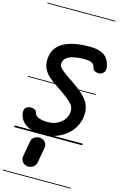

<svg xmlns="http://www.w3.org/2000/svg" viewBox="-232 -1318 1161 1833"><g transform="rotate(15 348.5 -401.0)"><path d="M266 0Q173 0 112.2 -39Q51.5 -78 40 -145.5Q34.5 -172 45.2 -193.5Q56 -215 84 -220Q106.5 -224.5 132.5 -216.5Q158.5 -208.5 164.5 -176.5Q169 -156.5 202.5 -142.5Q236 -128.5 290 -128.5Q343.5 -128.5 386 -149.8Q428.5 -171 453.2 -207Q478 -243 478 -287.5Q478 -315 465.8 -336.5Q453.5 -358 423.5 -383.5Q393.5 -409 340.5 -447.5Q311.5 -468 276 -490.5Q240.5 -513 208 -541.5Q175.5 -570 154.5 -607.8Q133.5 -645.5 133.5 -696.5Q133.5 -812 225 -870.2Q316.5 -928.5 498 -928.5Q584 -928.5 635.5 -895.2Q687 -862 701 -783Q705.5 -758 695.5 -737Q685.5 -716 659 -707Q636 -701 609.2 -710.2Q582.5 -719.5 577 -752Q574 -768.5 562.2 -779Q550.5 -789.5 529.2 -794.8Q508 -800 476.5 -800Q374.5 -800 323.2 -774Q272 -748 272 -696.5Q272 -674.5 297.8 -650.2Q323.5 -626 361.2 -601Q399 -576 435 -550Q509 -498.5 547.2 -458Q585.5 -417.5 599.5 -380.8Q613.5 -344 613.5 -303Q613.5 -238 587.5 -182.8Q561.5 -127.5 514.2 -86.5Q467 -45.5 403.8 -22.8Q340.5 0 266 0ZM266 0Q173 0 112.2 -39Q51.5 -78 40 -145.5Q34.5 -172 45.2 -193.5Q56 -215 84 -220Q106.5 -224.5 132.5 -216.5Q158.5 -208.5 164.5 -176.5Q169 -156.5 202.5 -142.5Q236 -128.5 290 -128.5Q343.5 -128.5 386 -149.8Q428.5 -171 453.2 -207Q478 -243 478 -287.5Q478 -315 465.8 -336.5Q453.5 -358 423.5 -383.5Q393.5 -409 340.5 -447.5Q311.5 -468 276 -490.5Q240.5 -513 208 -541.5Q175.5 -570 154.5 -607.8Q133.5 -645.5 133.5 -696.5Q133.5 -812 225 -870.2Q316.5 -928.5 498 -928.5Q584 -928.5 635.5 -895.2Q687 -862 701 -783Q705.5 -758 695.5 -737Q685.5 -716 659 -707Q636 -701 609.2 -710.2Q582.5 -719.5 577 -752Q574 -768.5 562.2 -779Q550.5 -789.5 529.2 -794.8Q508 -800 476.5 -800Q374.5 -800 323.2 -774Q272 -748 272 -696.5Q272 -674.5 297.8 -650.2Q323.5 -626 361.2 -601Q399 -576 435 -550Q509 -498.5 547.2 -458Q585.5 -417.5 599.5 -380.8Q613.5 -344 613.5 -303Q613.5 -238 587.5 -182.8Q561.5 -127.5 514.2 -86.5Q467 -45.5 403.8 -22.8Q340.5 0 266 0ZM211 329Q182.5 324.5 163.5 302Q144.5 279.5 150 244.5L176.5 96Q181.5 63 207.8 47.8Q234 32.5 261.5 35Q292 38.5 312 60.8Q332 83 326.5 118.5L299.5 267.5Q294 301 265.8 317.5Q237.5 334 211 329ZM-5 420.5H668V428.5H-5ZM-5 -16H668V0H-5ZM-5 -505.5H668V-497.5H-5ZM-5 -1230H668V-1222H-5Z"/></g></svg>

Font: Edu VIC WA NT Pre Guide
Style: Regular
Weight: 400
Designer: Tina and Corey Anderson, Eben Sorkin, Mirko Velimirovic
Foundry: Google for Education
Version: Version 1.000